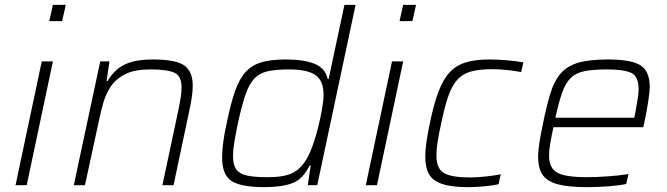

<svg xmlns="http://www.w3.org/2000/svg" viewBox="-20 -763 2748 791"><path d="M183 -676 198 -743H251L236 -676ZM44 0 152 -510H198L90 0Z M284 0 393 -510H431L419 -429H423Q437 -453 458.5 -473.5Q480 -494 516 -506Q552 -518 610 -518Q705 -518 739.5 -493Q774 -468 774 -411Q774 -372 762 -317L695 0H649L715 -310Q721 -339 724.5 -362Q728 -385 728 -402Q728 -450 698.5 -463.5Q669 -477 599 -477Q536 -477 498 -458.5Q460 -440 438.5 -409.5Q417 -379 406 -341Q395 -303 387 -263L330 0Z M1068 8Q974 8 934.5 -17Q895 -42 895 -114Q895 -141 899.5 -176Q904 -211 914 -256Q930 -335 948 -386.5Q966 -438 992 -466.5Q1018 -495 1057.5 -506.5Q1097 -518 1157 -518Q1233 -518 1276.5 -500Q1320 -482 1330 -438H1334L1399 -743H1445L1287 0H1248L1260 -81H1255Q1228 -24 1183.5 -8Q1139 8 1068 8ZM1081 -33Q1149 -33 1183.5 -49.5Q1218 -66 1242 -106Q1255 -127 1268 -163Q1281 -199 1291 -239.5Q1301 -280 1307 -315.5Q1313 -351 1313 -373Q1313 -430 1280 -453.5Q1247 -477 1171 -477Q1118 -477 1083.5 -469.5Q1049 -462 1027.5 -439Q1006 -416 991 -372Q976 -328 960 -255Q951 -211 945.5 -177.5Q940 -144 940 -120Q940 -83 954 -64.5Q968 -46 998.5 -39.5Q1029 -33 1081 -33Z M1626 -676 1641 -743H1694L1679 -676ZM1487 0 1595 -510H1641L1533 0Z M1910 8Q1841 8 1802 -5Q1763 -18 1747.5 -45.5Q1732 -73 1732 -118Q1732 -144 1737 -179Q1742 -214 1751 -256Q1767 -333 1786 -384Q1805 -435 1831.5 -464Q1858 -493 1897.5 -505.5Q1937 -518 1995 -518Q2031 -518 2070.5 -514.5Q2110 -511 2136 -506L2127 -466Q2103 -471 2069.5 -474.5Q2036 -478 2008 -478Q1955 -478 1920.5 -468.5Q1886 -459 1864 -434.5Q1842 -410 1827 -367Q1812 -324 1798 -256Q1788 -212 1783 -179.5Q1778 -147 1778 -123Q1778 -68 1809 -50Q1840 -32 1915 -32Q1946 -32 1982.5 -36Q2019 -40 2043 -45L2034 -4Q2011 1 1976.5 4.5Q1942 8 1910 8Z M2398 8Q2323 8 2279 -3.5Q2235 -15 2216 -42Q2197 -69 2197 -117Q2197 -143 2202.5 -177Q2208 -211 2217 -254Q2232 -328 2247.5 -378.5Q2263 -429 2289.5 -460Q2316 -491 2362 -504.5Q2408 -518 2484 -518Q2583 -518 2620 -493Q2657 -468 2657 -404Q2657 -388 2650.5 -345Q2644 -302 2634 -256L2630 -239H2260Q2252 -202 2247 -173Q2242 -144 2242 -122Q2242 -70 2276 -51.5Q2310 -33 2397 -33Q2436 -33 2484.5 -36.5Q2533 -40 2569 -46L2560 -5Q2532 1 2486.5 4.5Q2441 8 2398 8ZM2268 -278H2593L2597 -297Q2602 -328 2606.5 -352.5Q2611 -377 2611 -395Q2611 -449 2580 -463Q2549 -477 2482 -477Q2425 -477 2389 -470Q2353 -463 2331.5 -442Q2310 -421 2296 -381.5Q2282 -342 2268 -278Z"/></svg>

Font: Saira ExtraLight
Style: Italic
Weight: 200
Italic angle: -12°
Designer: Hector Gatti with collaboration of the Omnibus-Type team
Foundry: Omnibus-Type
Version: Version 1.100; ttfautohint (v1.8.3)